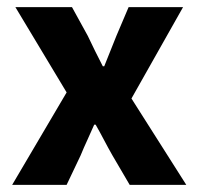

<svg xmlns="http://www.w3.org/2000/svg" viewBox="-20 -516 554 536"><path d="M14 0 166 -258 23 -496H181L225 -416Q235 -395 245.5 -373.5Q256 -352 267 -331H271Q279 -352 288 -373.5Q297 -395 305 -416L339 -496H491L347 -241L500 0H342L294 -82Q282 -103 270.5 -125Q259 -147 247 -168H243Q234 -147 224 -125.5Q214 -104 205 -82L166 0Z"/></svg>

Font: Font
Style: ¶
Weight: 700
Designer: Paul D. Hunt
Foundry: Adobe Systems Incorporated
Version: Version 3.000